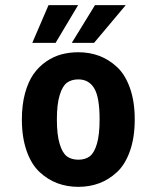

<svg xmlns="http://www.w3.org/2000/svg" viewBox="-20 -715 610 746"><path d="M105.5 -548.5 168.5 -695H283.5L196 -548.5ZM259 -548.5 349 -695H468.5L345.5 -548.5ZM65 -251Q65 -307.5 77.2 -352.5Q89.5 -397.5 110.2 -427Q131 -456.5 159.5 -476Q188 -495.5 219 -503.8Q250 -512 284.5 -512Q328 -512 365.5 -498Q403 -484 434.8 -454.5Q466.5 -425 485 -372.8Q503.5 -320.5 503.5 -251Q503.5 -181 485 -128.5Q466.5 -76 434.8 -46.5Q403 -17 365.5 -3Q328 11 284.5 11Q241 11 203.2 -3Q165.5 -17 133.8 -46.5Q102 -76 83.5 -128.5Q65 -181 65 -251ZM284.5 -94.5Q311 -94.5 328.5 -107.5Q346 -120.5 356.5 -156Q367 -191.5 367 -251Q367 -337.5 346 -372Q325 -406.5 284.5 -406.5Q257.5 -406.5 240 -393.5Q222.5 -380.5 211.8 -345.2Q201 -310 201 -251Q201 -191.5 211.8 -156Q222.5 -120.5 240 -107.5Q257.5 -94.5 284.5 -94.5Z"/></svg>

Font: League Mono Narrow SemiBold
Style: Regular
Weight: 600
Width: 3
Designer: Tyler Finck
Foundry: The League of Moveable Type / Tyler Finck
Version: Version 2.210